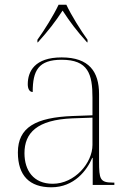

<svg xmlns="http://www.w3.org/2000/svg" viewBox="-20 -786 557 816"><path d="M139 -617V-606H141C186 -656 214 -692 246 -741C278 -692 305 -656 350 -606H352V-617C323 -657 283 -721 262 -766H229C208 -721 168 -657 139 -617ZM198 10C296 10 350 -63 372 -115H374V0H466V-10H459C405 -10 401 -25 401 -100V-386C401 -481 359 -542 242 -542C127 -542 98 -482 98 -428C98 -409 105 -395 119 -395C119 -486 143 -532 242 -532C355 -532 373 -471 373 -371V-296L290 -293C132 -287 56 -245 56 -138C56 -39 106 10 198 10ZM204 -5C122 -5 84 -62 84 -135C84 -221 137 -277 288 -283L373 -286V-170C373 -94 298 -5 204 -5Z"/></svg>

Font: Noto Serif Display Thin
Style: Regular
Weight: 100
Designer: Monotype Design Team
Foundry: Monotype Imaging Inc.
Version: Version 2.009